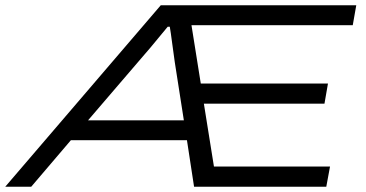

<svg xmlns="http://www.w3.org/2000/svg" viewBox="-58 -706 1383 726"><path d="M-38.1 0 549.8 -686H1289.1L1275.9 -610.8H666L701.2 -390.1H1182.1L1168.9 -314H712.9L751 -76.2H1189.9L1175.8 0H675.8L648.9 -175.8H210L60.1 0ZM274.9 -251H637.2L603 -470.2Q601.1 -481.9 594 -535.6Q586.9 -589.4 584 -605H576.2Q502 -514.2 462.9 -470.2Z"/></svg>

Font: Archivo Expanded Light
Style: Italic
Weight: 300
Width: 7
Italic angle: -10°
Designer: Hector Gatti
Foundry: Omnibus-Type
Version: Version 2.001